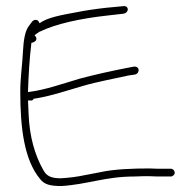

<svg xmlns="http://www.w3.org/2000/svg" viewBox="-20 -672 642 644"><path d="M48 -365C48 -243 61 -135 115 -71C128 -54 147 -48 185 -48C272 -53 333 -80 431 -80C450 -81 465 -81 481 -81C497 -80 513 -80 529 -80H553C559 -80 566 -86 566 -92C566 -100 560 -106 553 -106H529C513 -106 497 -106 481 -107C427 -107 363 -105 314 -94L267 -85C238 -79 216 -76 184 -74C148 -74 135 -83 124 -104C97 -152 79 -214 76 -288L74 -335H82C87 -334 91 -336 93 -341H95C100 -342 106 -343 112 -344C152 -351 208 -369 259 -384C302 -397 372 -410 412 -419L433 -422C451 -427 449 -453 426 -448L405 -444C359 -435 294 -421 247 -408C186 -390 133 -371 80 -364L74 -363V-369C76 -424 79 -475 85 -525V-528C94 -530 103 -534 102 -544C102 -547 98 -551 96 -554C102 -558 106 -562 113 -566H114C167 -592 250 -610 341 -620C358 -622 377 -624 394 -626C415 -630 413 -656 390 -651L337 -646C301 -642 267 -637 237 -631C189 -622 139 -614 113 -594L110 -599C107 -606 97 -608 89 -601L79 -588C63 -569 59 -535 57 -499C55 -455 48 -412 48 -365ZM481 -107Z"/></svg>

Font: Stray Cat
Style: LtExt
Weight: 300
Version: Version 1.0